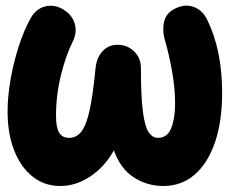

<svg xmlns="http://www.w3.org/2000/svg" viewBox="-20 -569 797 666"><path d="M204.1 -533.2Q231.9 -514.6 239.7 -484.9Q247.6 -455.1 232.4 -424.8Q208.5 -377.4 191.4 -308.1Q174.3 -238.8 174.3 -167.5Q174.3 -127 185.1 -108.9Q195.8 -90.8 219.7 -90.8Q246.1 -90.8 263.2 -113.8Q280.3 -136.7 291.5 -189.7Q302.7 -242.7 311.5 -333Q315.4 -369.6 335.9 -391.6Q356.4 -413.6 387.7 -413.6Q421.9 -413.6 445.3 -390.6Q468.8 -367.7 468.8 -334Q468.8 -233.4 475.8 -180.9Q482.9 -128.4 496.1 -109.6Q509.3 -90.8 527.3 -90.8Q561 -90.8 574.2 -125.2Q587.4 -159.7 587.4 -210Q587.4 -263.7 576.4 -324Q565.4 -384.3 552.7 -427.2Q542 -463.4 549.6 -494.9Q557.1 -526.4 592.3 -541.5Q624.5 -555.7 653.6 -544.4Q682.6 -533.2 698.2 -501.5Q750.5 -396 750.5 -247.1Q750.5 -147.5 725.6 -75Q700.7 -2.4 655 36.9Q609.4 76.2 546.4 76.2Q490.7 76.2 444.3 46.4Q397.9 16.6 375 -47.4Q342.8 10.3 293 43.2Q243.2 76.2 188.5 76.2Q134.3 76.2 93.3 43.7Q52.2 11.2 29.3 -46.9Q6.3 -105 6.3 -182.1Q6.3 -234.9 16.8 -294.2Q27.3 -353.5 45.4 -409.4Q63.5 -465.3 86.9 -506.8Q105 -539.6 138.7 -547.1Q172.4 -554.7 204.1 -533.2Z"/></svg>

Font: Mikhak-DS1-FD Black
Style: Regular
Weight: 900
Designer: Amin Abedi
Version: Version 3.2